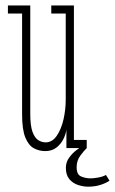

<svg xmlns="http://www.w3.org/2000/svg" viewBox="-20 -543 422 704"><path d="M145.5 11Q124 11 104.5 0.8Q85 -9.5 73 -38.5Q61 -67.5 61 -123.5V-493.5H9V-523H91V-125.5Q91 -82 99.2 -59.5Q107.5 -37 120.5 -29Q133.5 -21 147.5 -21Q171.5 -21 188 -45Q204.5 -69 212.8 -105Q221 -141 221 -177.5V-493.5H168V-523H251V-30H298V0H223.5V-67.5Q221.5 -51.5 212.5 -33.2Q203.5 -15 187 -2Q170.5 11 145.5 11ZM303 141.5Q285 141.5 266 135.2Q247 129 234.2 113.8Q221.5 98.5 221.5 72.5Q221.5 52 233 35.8Q244.5 19.5 259.8 7.8Q275 -4 286 -9.5L298 0Q288 9.5 274.5 27.8Q261 46 261 70Q261 97.5 277.8 104.2Q294.5 111 311.5 111Q323 111 340 108Q357 105 368.5 98.5L381.5 119.5Q370.5 127.5 349.8 134.5Q329 141.5 303 141.5Z"/></svg>

Font: Imbue Thin
Style: Regular
Weight: 100
Designer: Tyler Finck
Foundry: Etcetera Type Company
Version: Version 1.102